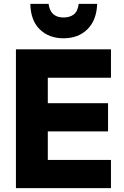

<svg xmlns="http://www.w3.org/2000/svg" viewBox="-20 -968 640 988"><path d="M480 -948H385Q380 -909 359.5 -893.5Q339 -878 307 -878Q239 -878 230 -948H136Q138 -862 185 -816.5Q232 -771 307 -771Q383 -771 430 -817.5Q477 -864 480 -948ZM551 0V-145H226V-292H536V-437H226V-568H551V-714H62V0Z"/></svg>

Font: Noto Sans Mono UI ExtraBold
Style: Regular
Weight: 800
Designer: Monotype Design team
Foundry: Monotype Imaging Inc.
Version: 1.000